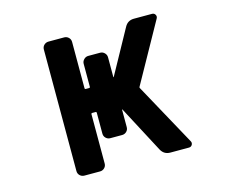

<svg xmlns="http://www.w3.org/2000/svg" viewBox="-103 -897 1205 1019"><g transform="rotate(-15 500.0 -388.0)"><path d="M712.9 -19.5Q678.7 -19.5 662.1 -49.8L526.4 -306.6Q526.4 -307.6 525.4 -307.1Q524.4 -306.6 524.4 -305.7V-210Q524.4 -195.3 514.2 -185.5Q503.9 -175.8 490.2 -175.8H424.8Q411.1 -175.8 400.9 -185.5Q390.6 -195.3 390.6 -210V-325.2Q390.6 -330.1 385.7 -330.1H366.2Q361.3 -330.1 361.3 -325.2V-53.7Q361.3 -39.1 351.1 -29.3Q340.8 -19.5 327.1 -19.5H241.2Q226.6 -19.5 216.3 -29.3Q206.1 -39.1 206.1 -53.7V-721.7Q206.1 -736.3 216.3 -746.1Q226.6 -755.9 241.2 -755.9H327.1Q340.8 -755.9 351.1 -746.1Q361.3 -736.3 361.3 -721.7V-466.8Q361.3 -461.9 366.2 -461.9H385.7Q390.6 -461.9 390.6 -466.8V-593.8Q390.6 -607.4 400.9 -617.7Q411.1 -627.9 424.8 -627.9H490.2Q503.9 -627.9 514.2 -617.7Q524.4 -607.4 524.4 -593.8V-485.4Q524.4 -484.4 525.4 -483.9Q526.4 -483.4 526.4 -484.4L659.2 -725.6Q675.8 -755.9 710 -755.9H809.6Q821.3 -755.9 827.1 -746.1Q833 -736.3 827.1 -725.6L645.5 -399.4Q642.6 -395.5 645.5 -391.6L833 -49.8Q835.9 -44.9 835.9 -40Q835.9 -34.2 833 -29.3Q827.1 -19.5 815.4 -19.5Z"/></g></svg>

Font: Rounded-L Mgen+ 1mn bold
Style: Bold
Weight: 700
Designer: [Source Han Sans]
Ryoko NISHIZUKA  (kana & ideographs); Paul D. Hunt (Latin, Greek & Cyrillic); Wenlong ZHANG  (bopomofo
Version: Version 1.059.20150602